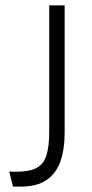

<svg xmlns="http://www.w3.org/2000/svg" viewBox="-20 -680 339 710"><path d="M28 10 14 -46Q22 -45 28.5 -45Q35 -45 40 -45Q91 -45 117 -60Q143 -75 152.5 -108Q162 -141 162 -192V-660H219V-188Q219 -128 203.5 -83.5Q188 -39 152.5 -14.5Q117 10 57 10Q52 10 45.5 10Q39 10 28 10Z"/></svg>

Font: Bricolage Grotesque SemiCondensed ExtraLight
Style: Regular
Weight: 250
Width: 4
Designer: Mathieu Triay
Foundry: Atelier Triay
Version: Version 1.000;gftools[0.9.30]